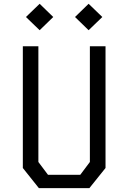

<svg xmlns="http://www.w3.org/2000/svg" viewBox="-20 -968 660 988"><path d="M180 0H440L523 -103.5V-730H442.5V-134.5L393 -68.5H227L177.5 -134.5V-730H97.5V-103.5ZM113.5 -880.5 184 -812.5 254 -880.5 184 -948.5ZM366 -880.5 436 -812.5 506.5 -880.5 436 -948.5Z"/></svg>

Font: Monaspace Krypton Light
Style: Regular
Weight: 300
Designer: Riley Cran & the Lettermatic Team
Foundry: Lettermatic
Version: Version 1.101 (Monaspace Krypton)